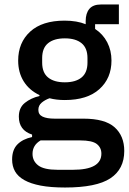

<svg xmlns="http://www.w3.org/2000/svg" viewBox="-20 -624 577 856"><path d="M534 49Q534 130 472 171Q410 212 270 212Q206 212 161.5 203.5Q117 195 88.5 179Q60 163 47 140Q34 117 34 87Q34 44 57.5 20Q81 -4 123 -13V-24Q64 -43 64 -104Q64 -144 91 -165.5Q118 -187 156 -196V-200Q110 -222 85.5 -261.5Q61 -301 61 -354Q61 -434 114.5 -483Q168 -532 268 -532Q323 -532 362 -516V-530Q362 -565 378.5 -584.5Q395 -604 430 -604H510V-516H404V-495Q439 -472 458 -435.5Q477 -399 477 -354Q477 -275 423 -226.5Q369 -178 269 -178Q231 -178 201 -186Q181 -179 166 -166.5Q151 -154 151 -134Q151 -113 170 -104Q189 -95 224 -95H352Q448 -95 491 -56.5Q534 -18 534 49ZM432 61Q432 34 411.5 18Q391 2 337 2H161Q125 23 125 62Q125 94 150.5 113.5Q176 133 237 133H305Q432 133 432 61ZM269 -257Q317 -257 343.5 -278.5Q370 -300 370 -345V-365Q370 -410 343.5 -431.5Q317 -453 269 -453Q221 -453 194.5 -431.5Q168 -410 168 -365V-345Q168 -300 194.5 -278.5Q221 -257 269 -257Z"/></svg>

Font: IBM Plex Sans Devanagari Medium
Style: Regular
Weight: 500
Designer: Mike Abbink, Paul van der Laan, Pieter van Rosmalen, Erin McLaughlin
Foundry: Bold Monday
Version: Version 1.1